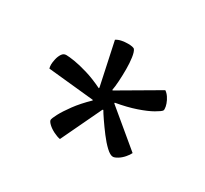

<svg xmlns="http://www.w3.org/2000/svg" viewBox="-94 -847 720 675"><g transform="rotate(30 265.5 -509.0)"><path d="M212 -304Q200 -306 185 -313.5Q170 -321 160 -330.5Q150 -340 150 -346Q150 -352 160.5 -372Q171 -392 191.5 -420Q212 -448 244 -479L243 -481L56 -500Q55 -504 54.5 -507.5Q54 -511 54 -515Q54 -524 57 -537.5Q60 -551 66.5 -561Q73 -571 84 -571Q95 -571 117.5 -567.5Q140 -564 172 -554.5Q204 -545 241 -527L242 -530L205 -703Q214 -709 226.5 -711.5Q239 -714 252 -714Q262 -714 269.5 -712.5Q277 -711 279 -708Q285 -700 288 -679Q291 -658 291 -633Q291 -608 289.5 -584Q288 -560 285 -545H288L447 -638Q456 -632 463 -621.5Q470 -611 474 -599.5Q478 -588 478 -580Q478 -578 478 -576.5Q478 -575 477 -573Q473 -567 452 -555Q431 -543 396 -531Q361 -519 315 -511V-508L458 -389Q454 -380 444 -368.5Q434 -357 422.5 -350Q411 -343 404 -343Q393 -343 376.5 -358.5Q360 -374 343 -396.5Q326 -419 312 -439.5Q298 -460 293 -469L290 -468Z"/></g></svg>

Font: Texturina Medium 12pt
Style: Regular
Weight: 400
Version: Version 1.002